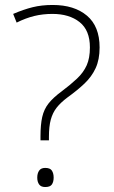

<svg xmlns="http://www.w3.org/2000/svg" viewBox="-20 -744 457 773"><path d="M143 -195Q143 -242 150 -273Q157 -304 175.5 -327.5Q194 -351 228 -376Q264 -403 290 -427.5Q316 -452 329 -481Q342 -510 342 -553Q342 -622 300.5 -655Q259 -688 191 -688Q152 -688 117.5 -679.5Q83 -671 47 -653L33 -688Q75 -706 111.5 -715Q148 -724 192 -724Q279 -724 330 -681Q381 -638 381 -553Q381 -504 365 -469.5Q349 -435 320 -407.5Q291 -380 252 -352Q224 -331 208 -310.5Q192 -290 184.5 -262.5Q177 -235 177 -193V-179H143ZM130 -29Q130 -46 137.5 -57Q145 -68 162 -68Q182 -68 189 -57Q196 -46 196 -29Q196 -12 189 -1.5Q182 9 162 9Q145 9 137.5 -1.5Q130 -12 130 -29Z"/></svg>

Font: Noto Sans Lao Looped UI ExtLight
Style: Regular
Weight: 200
Designer: Mark Frömberg, Ben Mitchell
Foundry: The Fontpad Ltd
Version: Version 1.001; ttfautohint (v1.8.4.7-5d5b)